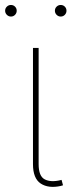

<svg xmlns="http://www.w3.org/2000/svg" viewBox="-34 -736 284 761"><path d="M207 1Q158.2 11.7 127.4 -8.5Q96.7 -28.8 96.7 -85.4V-545.9H119.1V-85.4Q119.1 -37.6 143.3 -25.1Q167.5 -12.7 206.1 -22Q209 -22.9 208 -22.7Q207 -22.5 210 -22.9L215.8 -1.5Q213.9 -1 211.7 -0.5Q209.5 0 207 1ZM206.5 -670.4Q197.3 -670.4 190.4 -677.2Q183.6 -684.1 183.6 -693.4Q183.6 -703.1 190.4 -709.7Q197.3 -716.3 206.5 -716.3Q216.3 -716.3 222.9 -709.7Q229.5 -703.1 229.5 -693.4Q229.5 -684.1 222.9 -677.2Q216.3 -670.4 206.5 -670.4ZM9.3 -670.4Q0 -670.4 -6.8 -677.2Q-13.7 -684.1 -13.7 -693.4Q-13.7 -703.1 -6.8 -709.7Q0 -716.3 9.3 -716.3Q19 -716.3 25.6 -709.7Q32.2 -703.1 32.2 -693.4Q32.2 -684.1 25.6 -677.2Q19 -670.4 9.3 -670.4Z"/></svg>

Font: Inter Thin
Style: Regular
Weight: 250
Designer: Rasmus Andersson
Foundry: rsms
Version: Version 4.001;git-66647c0bb